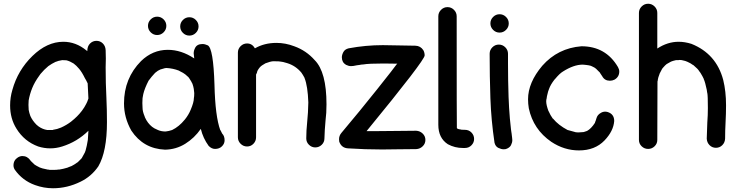

<svg xmlns="http://www.w3.org/2000/svg" viewBox="-20 -782 3961 1025"><path d="M262 -88 263 -89Q285 -92 306 -101Q335 -114 360 -133L361 -134Q394 -160 416 -189Q418 -191 419 -193Q431 -209 440 -227Q445 -235 452 -256L448 -337Q439 -356 433 -365Q418 -396 402.5 -414.5Q387 -433 373 -443Q354 -455 335 -460L313 -461L307 -460Q292 -458 278 -452H277Q256 -442 238 -429Q215 -410 196 -387L189 -377Q165 -344 152 -312Q139 -280 133 -246L132 -222Q132 -210 133 -199V-196Q136 -179 142 -163Q153 -138 175 -116L186 -107Q207 -92 232 -88ZM263 223Q214 223 167 206Q100 182 59 124Q52 113 52 101Q52 73 76 58Q88 51 100 51Q126 51 143 75V76L165 97Q174 103 192 112Q203 117 229 122Q230 123 232.5 123Q235 123 239 123.5Q243 124 246 125H260Q285 125 293 123Q295 123 297.5 123Q300 123 318 119Q344 113 352 108H354Q357 105 361 105Q377 97 393 85H394L415 64V63H416Q425 48 433 32L437 21Q444 -4 448 -30L449 -36L452 -84Q392 -25 312 0Q280 10 248 10Q216 10 184 0Q110 -27 68 -95Q34 -149 34 -219Q34 -262 46 -302Q75 -407 153 -483Q231 -559 318 -559Q385 -559 441 -513L446 -509Q446 -535 460.5 -549.5Q475 -564 495 -564Q515 -564 529 -550Q543 -536 544 -514Q545 -492 545 -469L544 -422Q544 -337 548 -261Q551 -196 551 -130Q551 27 505 106Q468 160 410 188Q339 223 263 223Z M741 -204Q741 -207 740 -208ZM864 -80Q882 -82 899 -88Q936 -106 966 -143Q967 -143 967 -144Q987 -169 998 -196Q1015 -236 1015 -258Q1017 -267 1017 -285Q1016 -297 1014.5 -307.5Q1013 -318 1007 -336Q1007 -337 1006 -337Q1003 -345 991 -363Q988 -366 986 -370Q971 -384 969 -385Q959 -393 940 -402Q937 -403 935 -405Q904 -417 869 -419Q867 -418 860 -418L836 -411Q823 -406 808 -393Q789 -373 773 -351Q752 -310 745 -280Q742 -260 741 -258L740 -232L741 -206Q741 -187 752 -161Q752 -159 754 -155Q768 -124 792 -105Q796 -103 804 -97L823 -88Q841 -80 864 -80ZM1015 -258 1016 -263V-259ZM861 17Q745 12 681 -85Q642 -154 642 -230Q642 -364 733 -456Q795 -516 876 -516Q948 -516 1017 -470L1014 -497Q1014 -511 1021 -525Q1031 -547 1061 -547Q1074 -547 1089 -540Q1119 -525 1125 -329Q1129 -161 1156 -87H1157L1166 -69Q1179 -56 1179 -33Q1179 -15 1165 -1Q1151 13 1128 13Q1110 13 1094 -3Q1064 -44 1052 -94Q1018 -45 969 -14.5Q920 16 861 17ZM868 -644Q868 -624 853.5 -609.5Q839 -595 819 -595Q799 -595 784.5 -609.5Q770 -624 770 -644Q770 -664 784.5 -678.5Q799 -693 819 -693Q839 -693 853.5 -678.5Q868 -664 868 -644ZM1040 -641Q1040 -621 1025.5 -606.5Q1011 -592 991 -592Q971 -592 956.5 -606.5Q942 -621 942 -641Q942 -661 956.5 -675.5Q971 -690 991 -690Q1011 -690 1025.5 -675.5Q1040 -661 1040 -641Z M1663 5Q1644 5 1629.5 -9Q1615 -23 1615 -43Q1615 -84 1620 -132Q1625 -180 1626 -235Q1623 -322 1606 -365Q1605 -366 1605 -368Q1595 -386 1591 -391L1590 -393Q1559 -431 1513 -445Q1487 -453 1479 -453Q1475 -455 1438 -455Q1423 -454 1397 -444Q1381 -435 1379 -433Q1365 -424 1354 -403Q1352 -392 1347 -384V-49Q1347 -29 1333 -14.5Q1319 0 1299 0Q1279 0 1264.5 -14.5Q1250 -29 1250 -49V-501Q1250 -521 1264.5 -535.5Q1279 -550 1299 -550Q1326 -550 1341 -524Q1391 -553 1456 -553Q1504 -553 1551 -535Q1615 -512 1660 -461Q1723 -398 1723 -225Q1723 -177 1718 -140Q1713 -87 1712 -43Q1712 -23 1697.5 -9Q1683 5 1663 5Z M2020 16Q1929 16 1838 10Q1803 8 1791 -26L1790 -39Q1790 -58 1803 -73Q1900 -188 1993.5 -305.5Q2087 -423 2097 -438L2101 -442L2028 -443Q1948 -443 1920 -438L1908 -437Q1904 -437 1904 -436Q1885 -434 1867 -430Q1861 -429 1854 -429Q1841 -429 1827 -436Q1805 -449 1805 -476Q1805 -489 1813 -504Q1821 -519 1841 -524Q1932 -541 2024 -541Q2068 -541 2111.5 -539.5Q2155 -538 2198 -538Q2225 -537 2240 -514Q2247 -501 2247 -486Q2247 -460 1937 -82H1992L2101 -83Q2151 -84 2202 -84Q2222 -83 2236.5 -69Q2251 -55 2251 -35Q2251 -15 2236.5 -1Q2222 13 2202 14Q2151 14 2101 15Z M2425 -94Q2429 -92 2438 -91Q2440 -89 2461.5 -89Q2483 -89 2497 -74.5Q2511 -60 2511 -40Q2511 -21 2497 -6.5Q2483 8 2462 8H2451Q2408 8 2371 -12Q2320 -45 2320 -116V-695Q2320 -715 2334.5 -729.5Q2349 -744 2369 -744Q2389 -744 2403.5 -729.5Q2418 -715 2418 -695Q2418 -104 2419 -98H2420L2422 -96H2421Q2424 -93 2426 -93Z M2647 -608Q2627 -608 2612.5 -622.5Q2598 -637 2598 -657Q2598 -677 2612.5 -691.5Q2627 -706 2647 -706Q2667 -706 2681.5 -691.5Q2696 -677 2696 -657Q2696 -637 2681.5 -622.5Q2667 -608 2647 -608ZM2714 -46Q2715 -40 2715 -34Q2715 -21 2708 -7Q2701 7 2680 14Q2674 15 2669 15Q2656 15 2640.5 7.5Q2625 0 2620 -20Q2602 -141 2598 -257.5Q2594 -374 2594 -495Q2594 -515 2608.5 -529.5Q2623 -544 2643 -544Q2663 -544 2677.5 -529.5Q2692 -515 2692 -495V-443Q2692 -351 2695 -265Q2697 -207 2702 -149L2708 -91L2710 -77Q2710 -74 2711 -71Q2712 -59 2714 -46Z M3071 21Q2992 21 2923 -25Q2827 -91 2803 -204Q2799 -228 2799 -252Q2799 -341 2875 -431Q2958 -525 3084 -535Q3214 -535 3279 -424Q3286 -412 3286 -400Q3286 -372 3261 -357Q3249 -351 3236 -351Q3208 -351 3195 -375L3183 -393V-394L3162 -415Q3156 -421 3140 -428Q3131 -434 3091 -437Q3043 -437 2985 -400Q2968 -390 2943 -360Q2942 -358 2940 -357Q2919 -330 2911 -307L2906 -293Q2898 -263 2898 -255Q2896 -251 2896 -240Q2896 -222 2908 -189L2909 -188Q2918 -167 2931 -149L2933 -148Q2961 -114 3010 -88Q3013 -88 3014 -87Q3015 -86 3054 -76L3067 -75L3096 -77L3114 -83Q3136 -95 3156 -126L3157 -130Q3161 -139 3164 -150Q3169 -169 3187 -179Q3198 -186 3211 -186Q3217 -186 3224 -184Q3259 -173 3259 -136Q3255 -82 3207 -32Q3156 21 3071 21Z M3440 13Q3420 13 3405.5 -1Q3391 -15 3391 -35V-713Q3391 -733 3405.5 -747.5Q3420 -762 3440 -762Q3460 -762 3474.5 -747.5Q3489 -733 3489 -713V-523Q3544 -559 3603 -559Q3636 -559 3671 -548Q3804 -495 3841 -355Q3856 -294 3856 -220Q3856 -175 3853.5 -130Q3851 -85 3851 -42Q3850 -21 3836 -7Q3822 7 3802 7Q3782 7 3768 -7Q3754 -21 3753 -42L3756 -128Q3759 -167 3759 -205Q3759 -271 3756 -285L3755 -289L3753 -303Q3745 -342 3737 -360V-361L3730 -375Q3718 -397 3712 -403Q3708 -412 3682 -434L3678 -436Q3668 -444 3650 -452Q3640 -457 3624 -460Q3623 -460 3620 -461Q3617 -462 3609 -462L3601 -461H3589Q3571 -457 3562 -453L3539 -440Q3531 -434 3520 -421L3515 -415Q3508 -403 3503 -392Q3502 -392 3502 -391V-390Q3493 -369 3491 -350Q3491 -348 3490 -347L3489 -35Q3489 -15 3474.5 -1Q3460 13 3440 13Z"/></svg>

Font: Bad Comic
Style: Regular
Weight: 400
Designer: GGBotNet
Foundry: f0n7
Version: 0.9